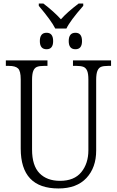

<svg xmlns="http://www.w3.org/2000/svg" viewBox="-20 -1054 660 1084"><path d="M97 -215V-606Q97 -653 82 -667.5Q67 -682 30 -682H13V-713H248V-682H228Q203 -682 189 -676.5Q175 -671 168 -654Q161 -637 161 -603V-210Q161 -119 203 -76Q245 -33 319 -33Q399 -33 439 -82Q479 -131 479 -206V-605Q479 -638 472 -654.5Q465 -671 451 -676.5Q437 -682 412 -682H392V-713H607V-682H590Q564 -682 550.5 -676.5Q537 -671 530 -654Q523 -637 523 -603V-204Q523 -108 468 -49Q413 10 310 10Q97 10 97 -215ZM199 -1021V-1034H225Q284 -989 324 -945Q358 -984 424 -1034H450V-1021Q376 -937 355 -893H292Q270 -937 199 -1021ZM205 -822Q205 -869 243 -869Q280 -869 280 -822Q280 -776 243 -776Q205 -776 205 -822ZM368 -822Q368 -869 406 -869Q443 -869 443 -822Q443 -776 406 -776Q368 -776 368 -822Z"/></svg>

Font: Noto Serif NarrowLight
Style: Regular
Weight: 300
Width: 4
Designer: Monotype Design Team
Foundry: Monotype Imaging Inc.
Version: Version 1.001